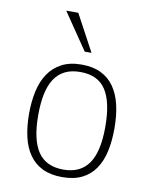

<svg xmlns="http://www.w3.org/2000/svg" viewBox="-87 -831 723 911"><g transform="rotate(10 274.5 -375.5)"><path d="M480 -254.9Q480 -193.8 469 -144.3Q458 -94.7 433.6 -59.1Q409.2 -23.4 370.1 -4.2Q331.1 15.1 274.9 15.1Q219.2 15.1 179.9 -4.2Q140.6 -23.4 116 -58.8Q91.3 -94.2 80.1 -144Q68.8 -193.8 68.8 -254.9Q68.8 -313 79.8 -362.8Q90.8 -412.6 115.2 -449Q139.6 -485.4 179 -506.1Q218.3 -526.9 274.9 -526.9Q329.1 -526.9 367.9 -508.1Q406.7 -489.3 431.6 -453.9Q456.5 -418.5 468.3 -368.2Q480 -317.9 480 -254.9ZM436 -254.9Q436 -374 397.9 -432.6Q359.9 -491.2 274.9 -491.2Q231.4 -491.2 200.7 -475.8Q169.9 -460.4 150.4 -430.4Q130.9 -400.4 121.8 -356.4Q112.8 -312.5 112.8 -254.9Q112.8 -136.7 151.9 -78.9Q190.9 -21 274.9 -21Q356.4 -21 396.2 -78.1Q436 -135.3 436 -254.9ZM277.8 -589.8 157.7 -766.1H215.8L310.5 -589.8Z"/></g></svg>

Font: Clear Sans Thin
Style: Regular
Weight: 250
Foundry: Intel Corporation
Version: Version 1.00